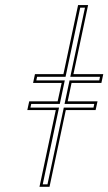

<svg xmlns="http://www.w3.org/2000/svg" viewBox="-20 -718 422 748"><path d="M359.9 -323.2 352.5 -289.1H236.3L172.9 9.8H133.8L197.3 -289.1H86.4L93.8 -323.2H204.6L220.2 -395H108.9L116.2 -429.2H227.1L284.2 -698.2H323.2L266.1 -429.2H382.3L375 -395H258.8L243.7 -323.2ZM347.2 -313H231.4L251 -404.8H366.7L369.6 -418.9H253.9L311 -688H292.5L235.4 -418.9H124.5L121.6 -404.8H232.4L212.9 -313H101.6L98.6 -298.8H210L146.5 0H165L228.5 -298.8H344.2Z"/></svg>

Font: Linux Biolinum Outline O
Style: Italic
Weight: 400
Italic angle: -12°
Designer: Philipp H. Poll
Foundry: Philipp H. Poll
Version: Version 0.6.2